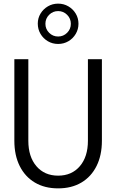

<svg xmlns="http://www.w3.org/2000/svg" viewBox="-20 -1026 640 1057"><path d="M300 11Q226 11 172 -21Q118 -53 88.5 -112Q59 -171 59 -251V-700H136V-251Q136 -163 180.5 -111Q225 -59 300 -59Q375 -59 419.5 -111Q464 -163 464 -251V-700H541V-251Q541 -171 511.5 -112Q482 -53 428 -21Q374 11 300 11ZM300 -784Q269 -784 243.5 -799Q218 -814 203 -839.5Q188 -865 188 -896Q188 -926 203 -951Q218 -976 243.5 -991Q269 -1006 300 -1006Q331 -1006 356.5 -991Q382 -976 397 -951Q412 -926 412 -895Q412 -865 397 -839.5Q382 -814 356.5 -799Q331 -784 300 -784ZM300 -825Q329 -825 349.5 -845.5Q370 -866 370 -895Q370 -924 349.5 -944.5Q329 -965 300 -965Q271 -965 250.5 -944.5Q230 -924 230 -895Q230 -866 250.5 -845.5Q271 -825 300 -825Z"/></svg>

Font: Red Hat Mono
Style: Regular
Weight: 400
Designer: Pentagram, MCKL
Foundry: Pentagram, MCKL
Version: Version 1.023